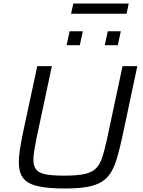

<svg xmlns="http://www.w3.org/2000/svg" viewBox="-20 -1064 813 1092"><path d="M347 8Q251 8 193.5 -5.5Q136 -19 111.5 -51.5Q87 -84 87 -141Q87 -172 93 -211.5Q99 -251 109 -301L192 -688H275L186 -270Q179 -233 174.5 -205Q170 -177 170 -155Q170 -120 185.5 -100Q201 -80 239.5 -72.5Q278 -65 345 -65Q415 -65 457.5 -73.5Q500 -82 523.5 -104Q547 -126 560.5 -166Q574 -206 588 -270L677 -688H761L679 -301Q663 -227 648 -173.5Q633 -120 612 -85Q591 -50 557.5 -29.5Q524 -9 473.5 -0.5Q423 8 347 8ZM576 -807 593 -886H667L650 -807ZM359 -807 376 -886H451L434 -807ZM384 -986 397 -1044H712L700 -986Z"/></svg>

Font: Saira SemiExpanded
Style: Italic
Weight: 400
Width: 6
Italic angle: -12°
Designer: Hector Gatti with collaboration of the Omnibus-Type team
Foundry: Omnibus-Type
Version: Version 1.101